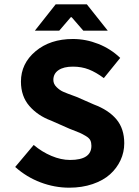

<svg xmlns="http://www.w3.org/2000/svg" viewBox="-20 -850 640 882"><path d="M140.1 -709 235.8 -830.1H378.9L475.1 -709H362.8L309.1 -771H305.2L252 -709ZM297.9 12.2Q231 12.2 166.3 -12.2Q101.6 -36.6 49.8 -83L134.8 -184.1Q172.4 -152.3 216.3 -133.8Q260.3 -115.2 301.8 -115.2Q399.9 -115.2 399.9 -180.2Q399.9 -194.8 395 -205.3Q390.1 -215.8 373.5 -225.6Q356.9 -235.4 346.9 -239.7Q336.9 -244.1 306.2 -255.9Q301.3 -257.8 298.8 -258.8L214.8 -295.9Q153.8 -318.4 115 -363Q76.2 -407.7 76.2 -475.1Q76.2 -558.1 143.3 -614.5Q210.4 -670.9 314.9 -670.9Q374.5 -670.9 431.4 -648.4Q488.3 -626 532.2 -584L457 -491.2Q420.9 -518.1 387.9 -531Q355 -543.9 314.9 -543.9Q272.5 -543.9 248.8 -527.8Q225.1 -511.7 225.1 -482.9Q225.1 -464.4 239.7 -450Q254.4 -435.5 270.3 -428.5Q286.1 -421.4 324.2 -407.7Q329.6 -405.8 332 -404.8L411.1 -370.1Q479 -344.7 514.9 -301.8Q550.8 -258.8 550.8 -191.9Q550.8 -150.9 533.7 -114Q516.6 -77.1 485.4 -49.1Q454.1 -21 405.5 -4.4Q356.9 12.2 297.9 12.2Z"/></svg>

Font: Office Code Pro D Bold
Style: Regular
Weight: 700
Designer: Nathan Rutzky & Paul D. Hunt
Foundry: Adobe Systems Incorporated
Version: Version 1.004;PS 001.004;hotconv 1.0.70;makeotf.lib2.5.58329